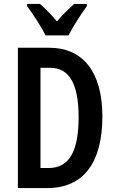

<svg xmlns="http://www.w3.org/2000/svg" viewBox="-20 -957 588 977"><path d="M212 -777H329C350 -820 393 -886 422 -926V-937H357C329 -909 301 -887 270 -848C241 -883 207 -917 183 -937H118V-926C149 -884 192 -817 212 -777ZM501 -365C501 -593 400 -714 231 -714H71V0H220C405 0 501 -129 501 -365ZM380 -361C380 -188 333 -102 227 -102H186V-612H235C331 -612 380 -533 380 -361Z"/></svg>

Font: Noto Sans Gurmukhi UI ExtraCondensed SemiBold
Style: Regular
Weight: 600
Width: 2
Designer: Jelle Bosma - Monotype Design Team
Foundry: Monotype Imaging Inc.
Version: Version 2.004